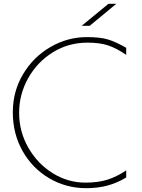

<svg xmlns="http://www.w3.org/2000/svg" viewBox="-20 -964 743 1004"><path d="M47 -377Q47 -486 100.5 -576Q154 -666 243.5 -718Q333 -770 434 -770Q504 -770 545 -757.5Q586 -745 640 -714V-677Q589 -712 545.5 -726.5Q502 -741 437 -741Q338 -741 256.5 -690.5Q175 -640 127.5 -555.5Q80 -471 80 -374Q80 -276 128 -192Q176 -108 255.5 -58.5Q335 -9 427 -9Q493 -9 542 -24.5Q591 -40 640 -73V-36Q592 -7 541.5 6.5Q491 20 431 20Q326 20 238 -31.5Q150 -83 98.5 -173.5Q47 -264 47 -377ZM547 -944H588L449 -829H407Z"/></svg>

Font: Poiret One
Style: Regular
Weight: 400
Designer: Denis Masharov (denis.masharov@gmail.com), Cyreal (Charset Expansion)
Foundry: Denis Masharov
Version: Version 1.101